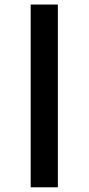

<svg xmlns="http://www.w3.org/2000/svg" viewBox="-20 -712 382 828"><path d="M112.3 95.7V-692.4H229.5V95.7Z"/></svg>

Font: Black Ops One
Style: Regular
Weight: 400
Designer: James Grieshaber
Foundry: James Grieshaber
Version: Version 1.002